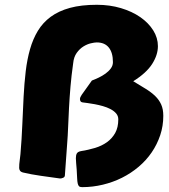

<svg xmlns="http://www.w3.org/2000/svg" viewBox="-20 -727 707 802"><path d="M65.4 -83Q70.8 -146.5 73.2 -206.8Q75.7 -267.1 78.6 -323Q81.5 -378.9 87.4 -429Q93.3 -479 105.5 -521.7Q117.7 -564.5 138.4 -598.6Q159.2 -632.8 192.1 -657Q225.1 -681.2 272.2 -694.1Q319.3 -707 384.8 -707Q438.5 -707 485.1 -693.1Q531.7 -679.2 566.2 -655.3Q600.6 -631.3 620.1 -600.1Q639.6 -568.8 639.6 -534.2Q639.6 -497.6 615.5 -459.7Q591.3 -421.9 536.6 -387.7Q565.9 -370.1 589.1 -355.7Q612.3 -341.3 628.4 -325.7Q644.5 -310.1 653.3 -290.5Q662.1 -271 662.1 -243.2Q662.1 -200.7 649.2 -162.1Q636.2 -123.5 613.5 -90.3Q590.8 -57.1 559.1 -30.3Q527.3 -3.4 489.7 15.4Q452.1 34.2 409.7 44.4Q367.2 54.7 323.2 54.7Q314.5 54.7 310.5 51.3Q306.6 47.9 304.7 39.6Q302.7 31.2 302.2 16.8Q301.8 2.4 300.3 -19Q299.3 -33.7 298.1 -45.4Q296.9 -57.1 296.9 -65.9Q296.9 -79.1 301 -86.2Q305.2 -93.3 317.9 -95.7Q348.6 -100.6 377 -109.1Q405.3 -117.7 426.8 -133.1Q448.2 -148.4 461.2 -171.6Q474.1 -194.8 474.1 -228.5Q474.1 -242.7 465.1 -253.2Q456.1 -263.7 441.7 -271.2Q427.2 -278.8 409.9 -283.7Q392.6 -288.6 376 -291.7Q359.4 -294.9 345.5 -296.6Q331.5 -298.3 324.7 -299.3Q318.4 -300.3 316.2 -304.2Q314 -308.1 314 -313.5Q314 -320.3 321.5 -331.3Q329.1 -342.3 343.3 -361.8L363.8 -390.6Q377 -395.5 392.3 -402.8Q407.7 -410.2 420.9 -419.7Q434.1 -429.2 442.9 -441.2Q451.7 -453.1 451.7 -467.3Q451.7 -507.3 434.3 -528.6Q417 -549.8 384.3 -549.8Q375 -549.8 359.4 -546.1Q343.8 -542.5 328.1 -532.7Q312.5 -522.9 300.3 -505.9Q288.1 -488.8 285.6 -462.4Q278.3 -411.1 274.4 -365Q270.5 -318.8 268.3 -277.1Q266.1 -235.4 264.6 -197.3Q263.2 -159.2 260.3 -123.5L251 5.9Q250.5 12.7 243.7 15.6Q236.8 18.6 231 18.6Q190.9 13.2 150.1 7.3Q109.4 1.5 76.7 -6.3Q66.9 -8.8 63.5 -14.2Q60.1 -19.5 60.1 -25.4Q60.1 -42.5 62 -54.2Q64 -65.9 65.4 -83Z"/></svg>

Font: Carter One
Style: Regular
Weight: 400
Designer: vernon adams
Foundry: vernon adams
Version: Version 1.000